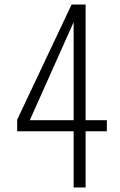

<svg xmlns="http://www.w3.org/2000/svg" viewBox="-20 -830 533 850"><path d="M306 0V-249H56V-300L297 -810H359V-298H453V-249H359V0ZM112 -298H306V-732Z"/></svg>

Font: Oswald ExtraLight
Style: Regular
Weight: 250
Designer: Vernon Adams
Foundry: Vernon Adams
Version: Version 4.103;gftools[0.9.33.dev8+g029e19f]